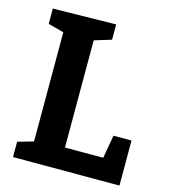

<svg xmlns="http://www.w3.org/2000/svg" viewBox="-106 -789 770 873"><g transform="rotate(15 279.0 -352.0)"><path d="M452 -212H537V0H36V-72L126 -98L110 -70V-630L126 -603L36 -627V-699L333 -704V-632L238 -603L253 -630V-81L231 -103H449L429 -80Z"/></g></svg>

Font: Bitter Thin
Style: Bold
Weight: 700
Version: Version 3.021